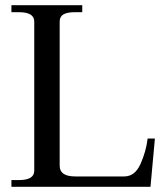

<svg xmlns="http://www.w3.org/2000/svg" viewBox="-20 -720 637 740"><path d="M24 -26H53Q112 -26 112 -62V-637Q112 -673 53 -673H24V-700H297V-673H268Q239 -673 224.5 -664.5Q210 -656 210 -637V-81Q210 -40 270 -40H459Q500 -40 521.5 -88Q543 -136 549 -186H577L560 0H24Z"/></svg>

Font: TavirajRegular
Style: Regular
Weight: 400
Designer: Katatrad Team
Foundry: CadsonDemak
Version: Version 1.000